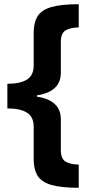

<svg xmlns="http://www.w3.org/2000/svg" viewBox="-20 -734 434 912"><path d="M354 158Q269 158 222.5 144Q176 130 158 100Q140 70 140 22V-132Q140 -179 108 -199Q76 -219 15 -219V-336Q76 -336 108 -356Q140 -376 140 -423V-578Q140 -626 158 -656Q176 -686 222.5 -700Q269 -714 354 -714V-604Q315 -603 292 -590Q269 -577 269 -535V-389Q269 -298 155 -281V-275Q269 -258 269 -167V-21Q269 21 292 34Q315 47 354 48Z"/></svg>

Font: Noto Sans Balinese
Style: Regular
Weight: 400
Designer: Aditya Bayu, David Williams
Foundry: David Williams
Version: Version 2.003